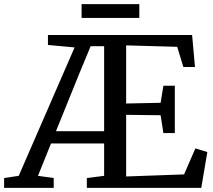

<svg xmlns="http://www.w3.org/2000/svg" viewBox="-55 -913 1036 933"><path d="M-35 0V-48L36 -58.5L307.5 -682.5L178 -694.5V-743H878.5L892.5 -587.5H836L806 -685.5L558 -692.5V-410L725.5 -413.5L739 -496.5H794.5V-266.5H739L725.5 -353L558 -355V-55.5L839.5 -65.5L894.5 -192L952.5 -174L923 0H367V-48L451 -58.5V-216H193L129.5 -58.5L206 -48V0ZM217 -275.5H451V-688.5H385.5L331 -557ZM622 -893V-826H341.5V-893Z"/></svg>

Font: Merriweather 20pt
Style: Regular
Weight: 400
Version: Version 2.100